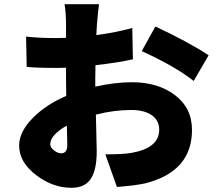

<svg xmlns="http://www.w3.org/2000/svg" viewBox="-20 -837 1040 913"><path d="M300 -147 298 -240Q219 -195 219 -151Q219 -135 238 -121Q255 -108 271 -108Q300 -108 300 -147ZM433 -425Q528 -446 607 -446Q729 -446 809 -387Q893 -325 893 -219Q893 -21 670 35Q618 46 536 52L481 -103Q567 -103 605 -110Q737 -133 737 -220Q737 -264 702 -289Q666 -314 605 -314Q522 -314 436 -292Q440 -142 440 -118Q440 -20 406 21Q378 56 319 56Q233 56 155 -2Q71 -64 71 -145Q71 -210 136 -276Q198 -339 295 -381Q294 -407 294 -458V-515Q278 -514 251 -514Q153 -514 107 -519L104 -663Q164 -656 247 -656Q278 -656 294 -657V-720Q294 -773 287 -817H451Q446 -785 441 -721L438 -670Q534 -683 609 -704L612 -555Q541 -539 434 -527Q433 -506 433 -463ZM719 -711Q881 -635 972 -574L901 -452Q814 -521 654 -594Z"/></svg>

Font: Source Han Sans CN Heavy
Style: Bold
Weight: 900
Designer: Ryoko NISHIZUKA (kana & ideographs); Paul D. Hunt (Latin, Greek & Cyrillic); Wenlong ZHANG (bopomofo); Sandoll Communica
Foundry: Adobe Systems Incorporated
Version: Version 1.000;PS 1;hotconv 1.0.78;makeotf.lib2.5.61930